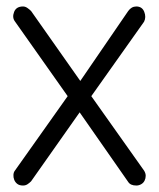

<svg xmlns="http://www.w3.org/2000/svg" viewBox="-20 -572 491 593"><path d="M26 -506Q17 -518 23.5 -535Q30 -552 51 -552Q58 -552 64.5 -547.5Q71 -543 76 -538L228 -322L376 -538Q386 -552 401 -552Q419 -552 425.5 -535.5Q432 -519 425 -505L262 -275L425 -45Q430 -37 430 -29Q430 -21 426.5 -14Q423 -7 416 -3Q409 1 401 1Q383 1 376 -10L226 -225L76 -12Q71 -7 65 -3Q59 1 51 1Q40 1 33.5 -4Q27 -9 24 -16.5Q21 -24 21.5 -32Q22 -40 26 -45L189 -275Z"/></svg>

Font: VDS
Style: Thin
Weight: 100
Width: 0
Designer: artmaker
Foundry: artmaker
Version: Version 1.000 2012 initial release